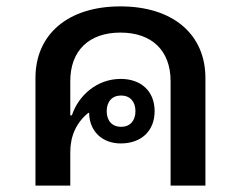

<svg xmlns="http://www.w3.org/2000/svg" viewBox="-20 -581 754 601"><path d="M91 0H200V-105C200 -155 219 -198 257 -228L259 -227C260 -170 300 -132 358 -132C421 -132 464 -170 464 -233C464 -296 421 -334 358 -334C284 -334 226 -283 205 -220H200V-327C200 -422 258 -479 357 -479C456 -479 514 -422 514 -327V0H623V-337C623 -473 522 -561 357 -561C192 -561 91 -473 91 -337ZM359 -184C331 -184 314 -203 314 -233C314 -263 331 -282 359 -282C387 -282 404 -263 404 -233C404 -203 387 -184 359 -184Z"/></svg>

Font: IBM Plex Thai Looped Medium
Style: Regular
Weight: 500
Designer: Mike Abbink, Paul van der Laan, Pieter van Rosmalen, Ben Mitchell, Mark Frömberg
Foundry: Bold Monday
Version: Version 1.0